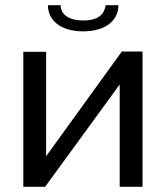

<svg xmlns="http://www.w3.org/2000/svg" viewBox="-20 -721 640 741"><path d="M301 -600C390 -600 437 -644 437 -701H388C382 -667 362 -642 301 -642C239 -642 214 -670 214 -701H165C165 -644 212 -600 301 -600ZM70 0H154L442 -395V0H530V-522H450L158 -118V-521H70Z"/></svg>

Font: FIGSv2-sans-serif Medium
Style: Regular
Weight: 500
Designer: Matt McInerney, Pablo Impallari, Rodrigo Fuenzalida,Mirko Velimirovic
Foundry: Matt McInerney, Pablo Impallari, Rodrigo Fuenzalida
Version: Version 4.021;hotconv 1.0.109;makeotfexe 2.5.65596